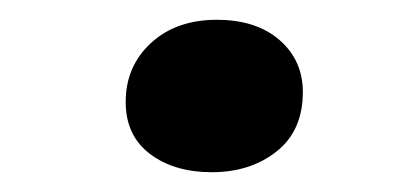

<svg xmlns="http://www.w3.org/2000/svg" viewBox="-20 -406 406 194"><path d="M107 -303Q107 -339 132.5 -362.5Q158 -386 199 -386Q239 -386 262.5 -365.5Q286 -345 286 -313Q286 -274 259.5 -253Q233 -232 194 -232Q156 -232 131.5 -250.5Q107 -269 107 -303Z"/></svg>

Font: Literata 7pt Medium
Style: Italic
Weight: 500
Italic angle: -2°
Designer: Latin by Veronika Burian and Jose Scaglione. Greek by Irene Vlachou. Cyrillic by Vera Evstafieva
Foundry: TypeTogether
Version: Version 3.002